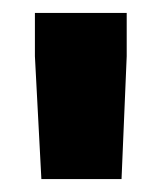

<svg xmlns="http://www.w3.org/2000/svg" viewBox="-20 -774 258 297"><path d="M34 -687V-754H176V-687L168 -497H44Z"/></svg>

Font: Exo
Style: Bold
Weight: 700
Designer: Natanael Gama
Foundry: Natanael Gama
Version: Version 1.500; ttfautohint (v1.6)